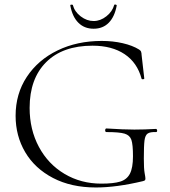

<svg xmlns="http://www.w3.org/2000/svg" viewBox="-20 -817 753 849"><path d="M49 -305Q49 -402 98.5 -477Q148 -552 234.5 -594Q321 -636 430 -636Q479 -636 522.5 -626Q566 -616 595 -598Q602 -593 603.5 -589.5Q605 -586 605.5 -581.5Q606 -577 606 -575L618 -470Q618 -467 612.5 -466.5Q607 -466 606 -469Q587 -540 531 -577.5Q475 -615 389 -615Q257 -615 184 -542Q111 -469 111 -340Q111 -244 152 -167.5Q193 -91 265.5 -48Q338 -5 428 -5Q482 -5 511.5 -14Q541 -23 554.5 -49Q568 -75 568 -126Q568 -178 561 -198.5Q554 -219 531 -226Q508 -233 451 -233Q445 -233 445 -241Q445 -244 446.5 -246.5Q448 -249 450 -249Q527 -244 574 -244Q619 -244 670 -247Q672 -247 673.5 -244.5Q675 -242 675 -240Q675 -233 670 -233Q644 -234 633 -226.5Q622 -219 619 -196Q616 -173 616 -116Q616 -71 619.5 -52Q623 -33 623 -28Q623 -22 621 -20Q619 -18 612 -16Q495 12 404 12Q295 12 214.5 -30Q134 -72 91.5 -144Q49 -216 49 -305ZM291 -792Q290 -796 295 -796.5Q300 -797 302 -795Q310 -765 337 -744.5Q364 -724 394 -724Q424 -724 450.5 -745Q477 -766 485 -795Q485 -797 489 -797Q492 -797 494.5 -795.5Q497 -794 496 -792Q487 -743 461 -716.5Q435 -690 394 -690Q353 -690 326.5 -716.5Q300 -743 291 -792Z"/></svg>

Font: Cormorant SC Light
Style: Regular
Weight: 300
Designer: Christian Thalmann (Catharsis Fonts)
Foundry: Catharsis Fonts
Version: Version 4.000